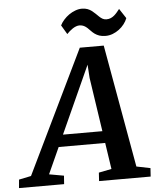

<svg xmlns="http://www.w3.org/2000/svg" viewBox="-131 -1014 861 1066"><g transform="rotate(-5 299.5 -481.0)"><path d="M335.4 -747.1H468.8L590.8 -62.5L668 -46.9L665 0H377.4L380.4 -46.9L451.7 -61L429.7 -208H170.4L104 -61.5L186 -46.9L182.6 0H-68.8L-64.5 -46.9L3.4 -61ZM419.9 -274.4 375 -574.7 370.1 -649.4 200.2 -274.4ZM242.7 -879.4Q250.5 -895 263.7 -909.9Q276.9 -924.8 293.2 -936.3Q309.6 -947.8 328.4 -954.8Q347.2 -961.9 365.7 -961.9Q383.3 -961.9 396.7 -956.8Q410.2 -951.7 420.7 -943.6Q431.2 -935.5 440.2 -926.5Q449.2 -917.5 457.8 -909.4Q466.3 -901.4 475.6 -896.2Q484.9 -891.1 496.6 -891.1Q510.3 -891.1 521 -895.8Q531.7 -900.4 540.5 -908Q549.3 -915.5 556.9 -924.6Q564.5 -933.6 571.3 -942.4L606.9 -888.2Q600.6 -871.1 588.1 -855Q575.7 -838.9 559.3 -826.7Q543 -814.5 523.7 -807.1Q504.4 -799.8 484.4 -799.8Q463.4 -799.8 449 -804.9Q434.6 -810.1 423.8 -817.9Q413.1 -825.7 404.8 -834.7Q396.5 -843.8 387.7 -851.8Q378.9 -859.9 368.9 -865Q358.9 -870.1 344.7 -870.6Q335 -870.6 325.2 -866.9Q315.4 -863.3 306.2 -857.2Q296.9 -851.1 288.3 -843.5Q279.8 -835.9 272.9 -828.6Z"/></g></svg>

Font: Brush Lettering One
Style: Bold Italic
Weight: 400
Italic angle: -7°
Designer: Eben Sorkin
Foundry: Eben Sorkin
Version: Version 1.001